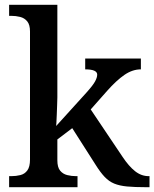

<svg xmlns="http://www.w3.org/2000/svg" viewBox="-20 -780 643 800"><path d="M18 0V-46H27Q47 -46 65 -50.5Q83 -55 94 -70Q105 -85 105 -115V-649Q105 -677 93.5 -691Q82 -705 64 -709.5Q46 -714 27 -714H18V-760H219V-374Q219 -361 218 -341Q217 -321 216.5 -301.5Q216 -282 215 -268.5Q214 -255 214 -255L340 -394Q367 -424 376 -440.5Q385 -457 385 -469Q385 -491 335 -491V-536H567V-491Q532 -491 498.5 -468Q465 -445 426 -401L358 -324L491 -126Q517 -87 543 -66.5Q569 -46 600 -46H603V0H589Q541 0 509.5 -3Q478 -6 456 -15Q434 -24 416 -43Q398 -62 378 -94L281 -246L219 -199V-112Q219 -83 230.5 -69Q242 -55 260 -50.5Q278 -46 297 -46H303V0Z"/></svg>

Font: Noto Serif Tibetan Medium
Style: Regular
Weight: 500
Designer: Monotype Design Team
Foundry: Monotype Imaging Inc.
Version: Version 2.103; ttfautohint (v1.8.4.7-5d5b)